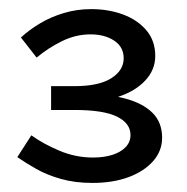

<svg xmlns="http://www.w3.org/2000/svg" viewBox="-20 -808 407 419"><path d="M181.5 -408.8Q143.7 -408.8 113 -417.5Q82.4 -426.2 59.2 -439.3Q36 -452.4 17.8 -465.1L48.4 -512.7Q74.4 -494 109.7 -479.1Q145 -464.2 183 -464.2Q206.3 -464.2 224.8 -469.9Q243.3 -475.7 254 -486.8Q264.8 -497.9 264.8 -513.4Q264.8 -539 235.3 -553.5Q205.9 -568 142.6 -568H91.5V-620H142.6Q195.3 -620 222.6 -637.1Q249.9 -654.3 249.9 -680.9Q249.9 -705.5 229.3 -719.2Q208.7 -733 177.4 -733Q145.4 -733 115.3 -718.2Q85.1 -703.4 59.9 -682.3L25.7 -726.2Q43.6 -742.8 67.4 -757Q91.1 -771.2 119.5 -779.6Q147.8 -788.1 179 -788.1Q217 -788.1 248.7 -776.3Q280.3 -764.5 299.6 -741.7Q318.8 -718.9 318.8 -685.9Q318.8 -655.7 297.1 -632.4Q275.4 -609.1 238.4 -596.9Q201.4 -584.8 154.4 -585.3V-603.6Q211.6 -603.6 251.3 -593.5Q290.9 -583.3 312.4 -562.2Q333.8 -541.2 333.8 -507.4Q333.8 -478.8 314.3 -456.5Q294.8 -434.3 260.8 -421.5Q226.7 -408.8 181.5 -408.8Z"/></svg>

Font: BioRhyme ExtraBold
Style: Regular
Weight: 800
Designer: Aoife Mooney
Foundry: Aoife Mooney Type
Version: Version 1.600;gftools[0.9.33]